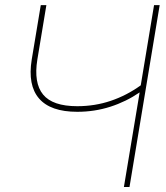

<svg xmlns="http://www.w3.org/2000/svg" viewBox="-20 -748 663 768"><path d="M289.1 -300.8Q182.1 -300.8 136.2 -354Q90.3 -407.2 106.9 -509.8L143.1 -727.5H165.5L129.4 -509.8Q114.3 -416.5 152.3 -369.9Q190.4 -323.2 289.1 -323.2Q359.4 -323.2 423.1 -344.7Q486.8 -366.2 543 -406.7L596.2 -727.5H618.7L498 0H475.6L538.6 -378.4Q484.4 -341.3 421.1 -321Q357.9 -300.8 289.1 -300.8Z"/></svg>

Font: Inter Display Thin
Style: Italic
Weight: 100
Italic angle: -9.39999°
Designer: Rasmus Andersson
Foundry: rsms
Version: Version 4.000;git-a52131595